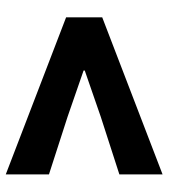

<svg xmlns="http://www.w3.org/2000/svg" viewBox="20 -704 570 649"><g transform="rotate(-90 304.5 -380.0)"><path d="M39 -115V-261L234 -324L390 -378V-382L234 -436L39 -499V-645L570 -441V-319Z"/></g></svg>

Font: Noto Sans JP Thin Black
Style: Regular
Weight: 900
Version: Version 2.004-H2;hotconv 1.0.118;makeotfexe 2.5.65603